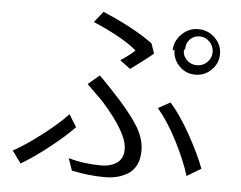

<svg xmlns="http://www.w3.org/2000/svg" viewBox="-54 -808 1162 924"><g transform="rotate(5 527.0 -346.0)"><path d="M816.4 -599.6C816.4 -618.2 822.3 -633.8 835 -646.5C847.7 -659.2 863.3 -665 880.9 -665C899.4 -665 915 -658.2 928.7 -644.5C942.4 -630.9 949.2 -614.3 949.2 -594.7C949.2 -576.2 942.4 -559.6 928.7 -545.9C915 -532.2 898.4 -525.4 878.9 -525.4C860.4 -525.4 844.7 -531.2 831.1 -543.9C817.4 -556.6 810.5 -572.3 810.5 -590.8ZM765.6 -590.8C765.6 -559.6 776.4 -533.2 797.9 -511.7C819.3 -490.2 844.7 -479.5 875 -479.5C905.3 -479.5 931.6 -490.2 953.1 -511.7C974.6 -533.2 985.4 -558.6 985.4 -588.9C985.4 -619.1 973.6 -645.5 951.2 -667C928.7 -688.5 902.3 -699.2 871.1 -699.2C839.8 -699.2 813.5 -687.5 791 -665C768.6 -642.6 756.8 -616.2 756.8 -585ZM560.5 -479.5C570.3 -487.3 582 -496.1 596.7 -506.8C611.3 -517.6 626 -528.3 640.6 -540C655.3 -551.8 665 -559.6 668.9 -563.5L652.3 -611.3C592.8 -655.3 511.7 -699.2 409.2 -742.2L367.2 -689.5C463.9 -648.4 534.2 -608.4 579.1 -570.3C557.6 -550.8 534.2 -533.2 509.8 -517.6ZM324.2 32.2C378.9 43.9 432.6 49.8 485.4 49.8C503.9 49.8 521.5 47.9 539.1 43.9C556.6 40 574.2 33.2 591.8 23.4C609.4 13.7 623 -1 633.8 -20.5C644.5 -40 649.4 -64.5 649.4 -92.8C649.4 -133.8 635.7 -174.8 608.4 -216.8C581.1 -258.8 542 -306.6 490.2 -361.3C484.4 -367.2 473.6 -378.9 457 -396.5C440.4 -414.1 427.7 -426.8 418 -435.5L363.3 -389.6C388.7 -365.2 414.1 -339.8 439.5 -314.5C525.4 -218.8 568.4 -144.5 568.4 -92.8C568.4 -61.5 557.6 -39.1 537.1 -25.4C516.6 -11.7 492.2 -4.9 464.8 -4.9C408.2 -4.9 354.5 -11.7 303.7 -26.4ZM944.3 -31.2C926.8 -78.1 901.4 -130.9 868.2 -190.4C835 -250 801.8 -298.8 768.6 -335.9L710 -303.7C742.2 -266.6 774.4 -217.8 805.7 -157.2C836.9 -96.7 860.4 -41 876 9.8ZM289.1 -237.3C260.7 -206.1 220.7 -170.9 169.9 -131.8C119.1 -92.8 73.2 -61.5 32.2 -39.1L75.2 19.5C119.1 -6.8 164.1 -38.1 210.9 -75.2C257.8 -112.3 295.9 -146.5 326.2 -177.7Z"/></g></svg>

Font: Gen Shin Gothic P Normal
Style: Regular
Weight: 300
Designer: [Source Han Sans]
Ryoko NISHIZUKA  (kana & ideographs); Paul D. Hunt (Latin, Greek & Cyrillic); Wenlong ZHANG  (bopomofo
Version: Version 1.002.20150607